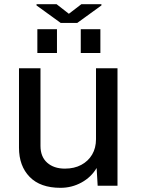

<svg xmlns="http://www.w3.org/2000/svg" viewBox="-20 -890 691 920"><path d="M155 -870H251L310 -824L370 -870H466V-864L350 -780H271L155 -864ZM159 -636V-750H253V-636ZM367 -636V-750H461V-636ZM270 10Q173 10 122 -42.5Q71 -95 71 -182V-563H174V-191Q174 -139 206 -110.5Q238 -82 291 -82Q336 -82 369.5 -100Q403 -118 421.5 -149.5Q440 -181 440 -223V-563H543V0H448L443 -85Q417 -41 370.5 -15.5Q324 10 270 10Z"/></svg>

Font: BDO Grotesk
Style: Regular
Weight: 400
Designer: Deni Anggara
Foundry: Lokal Container
Version: Version 2.000